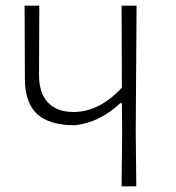

<svg xmlns="http://www.w3.org/2000/svg" viewBox="-20 -659 621 679"><path d="M463 -639 460 -197 462 0H410L412 -194L411 -294H405Q333 -226 245 -216Q154 -216 111 -256Q68 -296 68 -381L67 -639H119L118 -394Q118 -330 149.5 -296.5Q181 -263 240 -263Q331 -263 411 -349L410 -639Z"/></svg>

Font: Alegreya Sans SC Light
Style: Regular
Weight: 300
Designer: Juan Pablo del Peral
Foundry: Huerta Tipografica
Version: Version 2.007